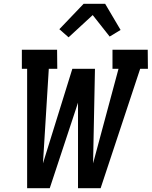

<svg xmlns="http://www.w3.org/2000/svg" viewBox="-20 -999 805 1019"><path d="M124 0V-634H96V-735H283L284 -634H239L208 -132L364 -634H484L474 -132L609 -634H577V-735H764L765 -634H724L514 0H394V-454L244 0ZM344 -801 295 -844 424 -979H538L620 -840L562 -805L472 -919Z"/></svg>

Font: Iosevka Etoile
Style: Bold Italic
Weight: 700
Italic angle: -9°
Designer: Belleve Invis
Foundry: Belleve Invis
Version: Version 28.1.0; ttfautohint (v1.8.4)